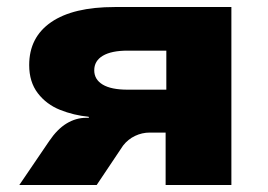

<svg xmlns="http://www.w3.org/2000/svg" viewBox="-20 -526 762 546"><path d="M35 0 120 -125Q143 -159 169.5 -175Q196 -191 225 -191H233L232 -194Q190 -198 151 -213.5Q112 -229 87.5 -261Q63 -293 63 -341Q63 -420 125.5 -463Q188 -506 306 -506H638V0H451V-149H406Q384 -149 364 -139.5Q344 -130 330 -112L255 0ZM343 -271H453V-382H343Q297 -382 272.5 -367.5Q248 -353 248 -326Q248 -300 272 -285.5Q296 -271 343 -271Z"/></svg>

Font: Nunito Sans 7pt SemiExpanded Black
Style: Regular
Weight: 900
Width: 6
Designer: Vernon Adams
Foundry: Vernon Adams
Version: Version 3.101;gftools[0.9.27]